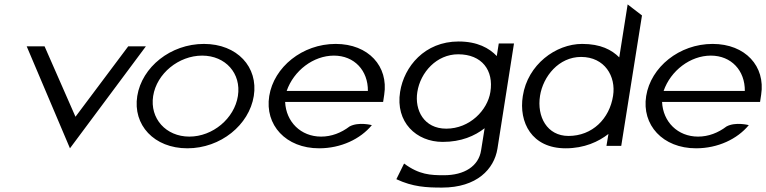

<svg xmlns="http://www.w3.org/2000/svg" viewBox="-20 -661 3472 870"><path d="M101 -451 297 11 641 -451H561L322 -132L182 -451Z M602 -226C581 -95 678 11 829 11C980 11 1109 -95 1130 -226C1151 -357 1055 -462 904 -462C753 -462 623 -357 602 -226ZM674 -226C690 -328 790 -409 896 -409C1002 -409 1074 -328 1058 -226C1042 -124 944 -42 838 -42C732 -42 658 -124 674 -226Z M1200 -226C1179 -95 1275 11 1426 11C1525 11 1613 -31 1665 -94C1665 -94 1605 -110 1564 -88C1526 -59 1482 -42 1435 -42C1343 -42 1276 -109 1272 -199H1716L1721 -232C1741 -360 1650 -462 1501 -462C1350 -462 1221 -357 1200 -226ZM1279 -249C1311 -341 1400 -409 1493 -409C1586 -409 1648 -341 1647 -249Z M1793 -245C1771 -108 1866 -18 1986 -18C2070 -18 2131 -45 2176 -80L2160 20C2149 92 2084 133 1992 133C1931 133 1880 131 1811 80L1776 151C1851 186 1912 189 1983 189C2141 189 2219 105 2234 13L2309 -464H2240L2231 -407C2197 -443 2143 -473 2058 -473C1904 -473 1811 -359 1793 -245ZM1871 -244C1885 -334 1959 -415 2056 -415C2164 -415 2218 -342 2202 -244C2189 -162 2109 -78 2002 -78C1901 -78 1858 -162 1871 -244Z M2349 -226C2330 -107 2389 11 2543 11C2628 11 2692 -19 2737 -54L2728 0H2795L2889 -591L2824 -641L2786 -401C2752 -435 2702 -462 2618 -462C2498 -462 2371 -368 2349 -226ZM2427 -227C2441 -315 2512 -403 2613 -403C2720 -403 2772 -315 2758 -227C2742 -123 2664 -45 2556 -45C2459 -45 2412 -132 2427 -227Z M2908 -226C2887 -95 2983 11 3134 11C3233 11 3321 -31 3373 -94C3373 -94 3313 -110 3272 -88C3234 -59 3190 -42 3143 -42C3051 -42 2984 -109 2980 -199H3424L3429 -232C3449 -360 3358 -462 3209 -462C3058 -462 2929 -357 2908 -226ZM2987 -249C3019 -341 3108 -409 3201 -409C3294 -409 3356 -341 3355 -249Z"/></svg>

Font: Charger Sport
Style: DfExtObl
Weight: 400
Designer: Jasper
Foundry: Cannot Into Space Fonts
Version: Version 1.1